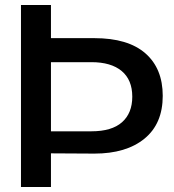

<svg xmlns="http://www.w3.org/2000/svg" viewBox="-20 -749 696 769"><path d="M64 0V-729H184.1V-596.2H357.9Q492.7 -596.2 562.3 -535.4Q631.8 -474.6 631.8 -365.2Q631.8 -253.4 558.6 -193.6Q485.4 -133.8 357.9 -133.8L184.1 -134.8V0ZM184.1 -223.1H346.2Q427.7 -223.1 468.8 -259.5Q509.8 -295.9 509.8 -361.8Q509.8 -429.2 467.3 -464.6Q424.8 -500 346.2 -500H184.1Z"/></svg>

Font: Lumene Sans Expanded Medium
Style: Regular
Weight: 500
Width: 7
Designer: Deni Anggara
Version: Version 1.003;Glyphs 3.1.2 (3151)